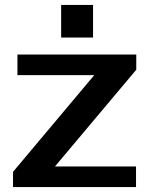

<svg xmlns="http://www.w3.org/2000/svg" viewBox="-20 -762 608 782"><path d="M33 -62 400 -499 413 -456H51V-540H535V-478L166 -39L154 -84H534V0H33ZM359 -742V-609H229V-742Z"/></svg>

Font: Pathway Extreme 72pt SemiBold
Style: Regular
Weight: 600
Designer: Eduardo Rodriguez Tunni
Foundry: Eduardo Rodriguez Tunni
Version: Version 1.001;gftools[0.9.26]